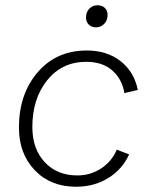

<svg xmlns="http://www.w3.org/2000/svg" viewBox="-20 -701 568 730"><path d="M345 -597Q328 -597 317.5 -607.5Q307 -618 307 -634Q307 -655 319.5 -668Q332 -681 351 -681Q368 -681 378.5 -671Q389 -661 389 -644Q389 -623 376 -610Q363 -597 345 -597ZM269 9Q172 9 112 -54Q52 -117 52 -216Q52 -343 123 -426Q194 -509 310 -509Q387 -509 438.5 -468.5Q490 -428 504 -359L453 -347Q444 -401 406.5 -433.5Q369 -466 308 -466Q216 -466 159.5 -396Q103 -326 103 -218Q103 -135 150 -84.5Q197 -34 274 -34Q324 -34 364.5 -60.5Q405 -87 424 -132L471 -114Q445 -57 391.5 -24Q338 9 269 9Z"/></svg>

Font: Elaine Sans Light
Style: Italic
Weight: 300
Italic angle: -13°
Designer: Wei Huang
Foundry: Wei Huang
Version: Version 2.001;December 24, 2019;FontCreator 12.0.0.2547 64-b